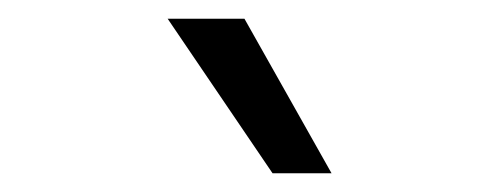

<svg xmlns="http://www.w3.org/2000/svg" viewBox="-20 -804 537 205"><path d="M241 -784 334 -619H271L159 -784Z"/></svg>

Font: Sinter Normal
Style: Regular
Weight: 350
Foundry: Adobe & rsms
Version: Version 1.000